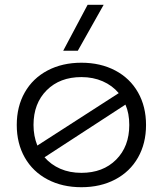

<svg xmlns="http://www.w3.org/2000/svg" viewBox="-20 -772 680 802"><path d="M590 -250Q590 -173 556.5 -114Q523 -55 461.5 -22.5Q400 10 320 10Q240 10 178.5 -22.5Q117 -55 83.5 -114Q50 -173 50 -250Q50 -327 83.5 -386Q117 -445 178.5 -477.5Q240 -510 320 -510Q400 -510 461.5 -477.5Q523 -445 556.5 -386Q590 -327 590 -250ZM520 -250Q520 -299 504 -335L166 -115Q193 -84 232 -67Q271 -50 320 -50Q410 -50 465 -105Q520 -160 520 -250ZM136 -164 476 -383Q449 -415 409 -432.5Q369 -450 320 -450Q230 -450 175 -395Q120 -340 120 -250Q120 -204 136 -164ZM346 -752H413L305 -560H244Z"/></svg>

Font: Goli Light
Style: Regular
Weight: 300
Designer: jaikishan Patel
Foundry: MagicType
Version: Version 1.000